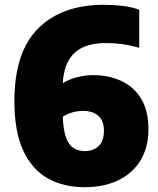

<svg xmlns="http://www.w3.org/2000/svg" viewBox="-20 -770 660 800"><path d="M332.5 10Q245.5 10 179.8 -26.5Q114 -63 77 -142.2Q40 -221.5 40 -348.5Q40 -553 139 -651.5Q238 -750 412 -750Q453 -750 491 -745.5Q529 -741 560 -729.5V-570.5Q495 -590.5 420.5 -590.5Q334.5 -590.5 290.5 -549.8Q246.5 -509 241.5 -423.5Q267.5 -439.5 300.8 -448.2Q334 -457 369 -457Q431.5 -457 483.8 -433.5Q536 -410 567.2 -360.2Q598.5 -310.5 598.5 -231.5Q598.5 -156.5 565.8 -102.2Q533 -48 473.2 -19Q413.5 10 332.5 10ZM327 -308Q304.5 -308 282.8 -302Q261 -296 241.5 -283.5Q244 -226 255.8 -195.2Q267.5 -164.5 287.5 -152.5Q307.5 -140.5 334 -140.5Q368 -140.5 390.5 -161Q413 -181.5 413 -225Q413 -268 389.2 -288Q365.5 -308 327 -308Z"/></svg>

Font: Encode Sans SmCnd Black
Style: Regular
Weight: 900
Width: 4
Designer: Multiple Designers
Foundry: Impallari Type
Version: Version 3.002; ttfautohint (v1.8.3) -l 8 -r 50 -G 200 -x 14 